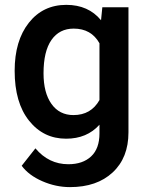

<svg xmlns="http://www.w3.org/2000/svg" viewBox="-20 -558 607 786"><path d="M40 -268.1Q40 -391.1 97.9 -464.6Q155.8 -538.1 251.5 -538.1Q341.8 -538.1 393.6 -475.1L398.9 -528.3H505.9V-16.1Q505.9 87.9 441.2 147.9Q376.5 208 266.6 208Q208.5 208 153.1 183.8Q97.7 159.7 68.8 120.6L125 49.3Q179.7 114.3 259.8 114.3Q318.8 114.3 353 82.3Q387.2 50.3 387.2 -11.7V-47.4Q335.9 9.8 250.5 9.8Q157.7 9.8 98.9 -64Q40 -137.7 40 -268.1ZM158.2 -257.8Q158.2 -178.2 190.7 -132.6Q223.1 -86.9 280.8 -86.9Q352.5 -86.9 387.2 -148.4V-380.9Q353.5 -440.9 281.7 -440.9Q223.1 -440.9 190.7 -394.5Q158.2 -348.1 158.2 -257.8Z"/></svg>

Font: Vazir Medium UI
Style: Medium-UI
Weight: 500
Designer: Saber Rastikerdar
Foundry: Saber Rastikerdar
Version: Version 30.0.0